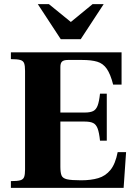

<svg xmlns="http://www.w3.org/2000/svg" viewBox="-20 -915 659 935"><path d="M33 0V-33Q64 -33 78.5 -37Q93 -41 97.5 -53Q102 -65 102 -89V-570Q102 -595 97.5 -607Q93 -619 78.5 -623Q64 -627 33 -627V-660H572V-503H531Q518 -554 500 -580Q482 -606 453.5 -614.5Q425 -623 380 -623H311Q291 -623 282.5 -615.5Q274 -608 274 -589V-367H393Q419 -367 433.5 -374Q448 -381 455.5 -401Q463 -421 467 -459H500V-230H467Q463 -269 455.5 -289Q448 -309 433.5 -316Q419 -323 393 -323H274V-103Q274 -75 279.5 -61Q285 -47 306 -42Q327 -37 375 -37Q423 -37 458.5 -47.5Q494 -58 518 -87.5Q542 -117 553 -174H594L582 0ZM276 -724 164 -895H218L325 -808L431 -895H485L373 -724Z"/></svg>

Font: Frank Ruhl Libre Black
Style: Regular
Weight: 900
Designer: Yanek Iontef
Foundry: Fontef
Version: Version 6.004